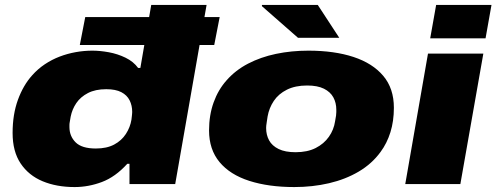

<svg xmlns="http://www.w3.org/2000/svg" viewBox="-20 -745 2009 777"><path d="M282 12Q209 12 152.5 -11.5Q96 -35 63.5 -83.5Q31 -132 31 -207Q31 -282 52.5 -341Q74 -400 110 -440Q133 -466 161.5 -485Q190 -504 221.5 -516Q253 -528 286.5 -534Q320 -540 354 -540Q385 -540 420.5 -533.5Q456 -527 488 -511.5Q520 -496 539 -470H548L592 -725H816L689 0H504V-82H495Q447 -29 392.5 -8.5Q338 12 282 12ZM368 -144Q412 -144 442 -160Q472 -176 489.5 -203Q507 -230 512 -261Q513 -269 513.5 -274Q514 -279 514.5 -283.5Q515 -288 515 -292Q515 -318 504.5 -339Q494 -360 471 -372Q448 -384 410 -384Q366 -384 336 -368.5Q306 -353 289 -328Q272 -303 266 -273Q264 -260 262.5 -252.5Q261 -245 261 -240Q261 -235 261 -231Q261 -194 286 -169Q311 -144 368 -144ZM303 -563 325 -676H869L847 -563Z M1171 12Q1067 12 989 -13Q911 -38 868.5 -89Q826 -140 826 -217Q826 -279 844.5 -330.5Q863 -382 897 -420Q933 -461 984 -487.5Q1035 -514 1097 -527Q1159 -540 1228 -540Q1333 -540 1410.5 -514.5Q1488 -489 1531 -438Q1574 -387 1574 -309Q1574 -255 1560 -210Q1546 -165 1520 -130Q1485 -82 1431.5 -50.5Q1378 -19 1311.5 -3.5Q1245 12 1171 12ZM1176 -129Q1224 -129 1257.5 -146Q1291 -163 1311 -191.5Q1331 -220 1336 -254Q1339 -269 1340 -277.5Q1341 -286 1341 -291.5Q1341 -297 1341 -301Q1341 -329 1329 -351Q1317 -373 1291 -386Q1265 -399 1223 -399Q1175 -399 1141 -382Q1107 -365 1088 -336.5Q1069 -308 1063 -274Q1061 -260 1059.5 -251Q1058 -242 1057.5 -236.5Q1057 -231 1057 -227Q1057 -199 1069 -177Q1081 -155 1107.5 -142Q1134 -129 1176 -129ZM1186 -592 1040 -720V-725H1266L1353 -592Z M1721 -590 1745 -725H1969L1945 -590ZM1620 0 1712 -528H1936L1843 0Z"/></svg>

Font: Archivo Expanded Black
Style: Italic
Weight: 900
Width: 7
Italic angle: -10°
Designer: Hector Gatti
Foundry: Omnibus-Type
Version: Version 2.001